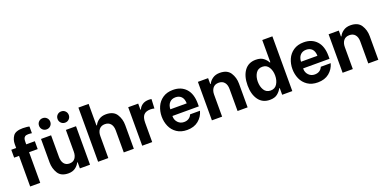

<svg xmlns="http://www.w3.org/2000/svg" viewBox="-11 -1619 4956 2475"><g transform="rotate(-20 2467.5 -381.5)"><path d="M243 -553V-528H361V-420H243V0H105V-420H38V-528H105V-581Q105 -642 138 -690.5Q171 -739 272 -739Q297 -739 324.5 -736Q352 -733 361 -729V-638Q337 -642 310 -642Q279 -642 264.5 -629.5Q250 -617 246.5 -599.5Q243 -582 243 -553Z M926 0H787V-84H780Q762 -45 723.5 -17.5Q685 10 629 10Q528 10 487 -56.5Q446 -123 446 -206V-528H584V-229Q584 -172 610 -138.5Q636 -105 684 -105Q736 -105 761.5 -140Q787 -175 787 -229V-528H926ZM734 -696Q734 -729 756 -751Q778 -773 811 -773Q844 -773 866 -750.5Q888 -728 888 -696Q888 -664 866 -641.5Q844 -619 811 -619Q778 -619 756 -641.5Q734 -664 734 -696ZM480 -696Q480 -729 502 -751Q524 -773 557 -773Q590 -773 612 -750.5Q634 -728 634 -696Q634 -664 612 -641.5Q590 -619 557 -619Q524 -619 502 -641.5Q480 -664 480 -696Z M1037 -743H1177V-447H1184Q1202 -486 1242 -513.5Q1282 -541 1339 -541Q1442 -541 1484.5 -475Q1527 -409 1527 -325V0H1389V-302Q1389 -360 1361.5 -393Q1334 -426 1283 -426Q1233 -426 1205 -392Q1177 -358 1177 -302V0H1037Z M1642 -528H1779V-444H1786Q1799 -479 1834 -503.5Q1869 -528 1924 -528Q1945 -528 1960 -524L1954 -397Q1929 -404 1901 -404Q1839 -404 1809 -371.5Q1779 -339 1779 -264V0H1642Z M2006 -266Q2006 -338 2033.5 -400.5Q2061 -463 2118 -502Q2175 -541 2259 -541Q2370 -541 2435.5 -470Q2501 -399 2501 -265V-227H2139V-219Q2139 -171 2172 -136.5Q2205 -102 2255 -102Q2294 -102 2321 -120Q2348 -138 2360 -169H2496Q2475 -91 2414 -41.5Q2353 8 2258 8Q2175 8 2118 -30.5Q2061 -69 2033.5 -131.5Q2006 -194 2006 -266ZM2368 -317Q2366 -380 2336 -410Q2306 -440 2257 -440Q2205 -440 2175 -407Q2145 -374 2143 -317Z M2598 -528H2738V-447H2745Q2763 -486 2803 -513.5Q2843 -541 2900 -541Q3003 -541 3045.5 -475Q3088 -409 3088 -325V0H2950V-302Q2950 -360 2922.5 -393Q2895 -426 2845 -426Q2792 -426 2765 -391.5Q2738 -357 2738 -302V0H2598Z M3184 -265Q3184 -391 3238.5 -466Q3293 -541 3394 -541Q3462 -541 3500 -510.5Q3538 -480 3554 -446H3562V-751H3701V0H3562V-91H3554Q3536 -54 3498 -23Q3460 8 3393 8Q3293 8 3238.5 -67Q3184 -142 3184 -265ZM3562 -265Q3562 -331 3532 -379Q3502 -427 3443 -427Q3383 -427 3353.5 -379.5Q3324 -332 3324 -266Q3324 -198 3353.5 -150Q3383 -102 3443 -102Q3502 -102 3532 -150Q3562 -198 3562 -265Z M3799 -266Q3799 -338 3826.5 -400.5Q3854 -463 3911 -502Q3968 -541 4052 -541Q4163 -541 4228.5 -470Q4294 -399 4294 -265V-227H3932V-219Q3932 -171 3965 -136.5Q3998 -102 4048 -102Q4087 -102 4114 -120Q4141 -138 4153 -169H4289Q4268 -91 4207 -41.5Q4146 8 4051 8Q3968 8 3911 -30.5Q3854 -69 3826.5 -131.5Q3799 -194 3799 -266ZM4161 -317Q4159 -380 4129 -410Q4099 -440 4050 -440Q3998 -440 3968 -407Q3938 -374 3936 -317Z M4391 -528H4531V-447H4538Q4556 -486 4596 -513.5Q4636 -541 4693 -541Q4796 -541 4838.5 -475Q4881 -409 4881 -325V0H4743V-302Q4743 -360 4715.5 -393Q4688 -426 4638 -426Q4585 -426 4558 -391.5Q4531 -357 4531 -302V0H4391Z"/></g></svg>

Font: Be Vietnam
Style: Bold
Weight: 700
Designer: Gabriel Lam
Foundry: TypeRant
Version: Version 4.000